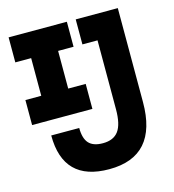

<svg xmlns="http://www.w3.org/2000/svg" viewBox="-105 -781 797 880"><g transform="rotate(-15 293.0 -341.5)"><path d="M306.2 9.8Q88.4 9.8 88.4 -208.5H221.2Q221.2 -158.7 242.2 -135.7Q263.2 -112.8 308.6 -112.8Q359.4 -112.8 382.8 -144.8Q406.2 -176.8 406.2 -247.6V-574.7H334.5V-693.4H534.2V-247.6Q534.2 9.8 306.2 9.8ZM16.1 -277.3V-396H91.3V-574.7H16.1V-693.4H292.5V-574.7H219.2V-396H302.2V-277.3Z"/></g></svg>

Font: Cascadia Mono
Style: Bold
Weight: 700
Monospace: yes
Designer: Aaron Bell
Foundry: Saja Typeworks
Version: Version 2404.023; ttfautohint (v1.8.4)